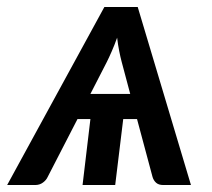

<svg xmlns="http://www.w3.org/2000/svg" viewBox="-56 -530 606 550"><path d="M491 0H411.5Q398.5 0 391.2 -6.5Q384 -13 381 -23L336.5 -189H297L274 0H180.5L203 -189H166L80.5 -23Q76.5 -14 67 -7Q57.5 0 45 0H-35.5L243 -510H338.5ZM203 -261H317L292.5 -353Q289 -366 285.5 -383.5Q282 -401 279.5 -422Q272 -401 264.2 -383.2Q256.5 -365.5 250 -352.5Z"/></svg>

Font: Lato Semibold
Style: Italic
Weight: 600
Italic angle: -7°
Designer: Lukasz Dziedzic
Foundry: tyPoland Lukasz Dziedzic
Version: Version 2.006; 2014-01-15